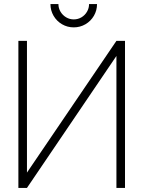

<svg xmlns="http://www.w3.org/2000/svg" viewBox="-20 -920 702 940"><path d="M70 0V-720H112V-75L550 -720H592V0H550V-646L112 0ZM341 -786Q310 -786 283.8 -801.2Q257.5 -816.5 242.2 -842.8Q227 -869 227 -900H266Q266 -880 276.2 -862.8Q286.5 -845.5 303.8 -835.2Q321 -825 341 -825Q361.5 -825 378.8 -835.2Q396 -845.5 406 -862.8Q416 -880 416 -900H455Q455 -869 439.8 -842.8Q424.5 -816.5 398.2 -801.2Q372 -786 341 -786Z"/></svg>

Font: Manrope
Style: Regular
Weight: 400
Designer: Mikhail Sharanda
Foundry: Mikhail Sharanda
Version: Version 4.503